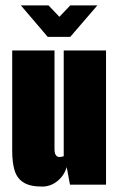

<svg xmlns="http://www.w3.org/2000/svg" viewBox="-20 -681 436 708"><path d="M135 7Q91 7 67 -8Q43 -23 34 -52Q25 -81 25 -124V-495H181V-130Q181 -121 183 -115Q185 -109 189 -105.5Q193 -102 198 -102Q201 -102 204 -102.5Q207 -103 210 -103.5Q213 -104 215 -105V-495H371V0H238L226 -65Q217 -34 192 -13.5Q167 7 135 7ZM156 -545 57 -661H159L199 -619L239 -661H339L239 -545Z"/></svg>

Font: Alumni Sans Thin Black
Style: Regular
Weight: 900
Version: Version 1.018